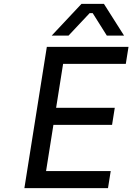

<svg xmlns="http://www.w3.org/2000/svg" viewBox="-20 -972 684 992"><path d="M204 0H106L222 -730H320ZM538 0H184L198 -88H552ZM559 -327H236L250 -415H573ZM630 -642H286L300 -730H644ZM334 -788H247L401 -952H517L621 -788H532L459 -904H443Z"/></svg>

Font: Sora Variable Italic
Style: Regular
Weight: 400
Designer: Jonathan Barnbrook, Julián Moncada
Foundry: Barnbrook Fonts
Version: Version 2.000